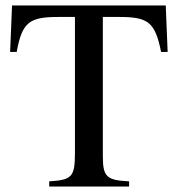

<svg xmlns="http://www.w3.org/2000/svg" viewBox="-20 -682 651 702"><path d="M593 -492 586 -662H24L17 -492H41C61 -602 88 -620 194 -620H254V-123C254 -35 243 -24 160 -19V0H452V-19C370 -23 356 -35 356 -111V-620H415C521 -620 547 -602 569 -492Z"/></svg>

Font: XITS
Style: Regular
Weight: 400
Designer: MicroPress Inc., with final additions and corrections provided by Coen Hoffman, Elsevier (retired)
Version: Version 1.302